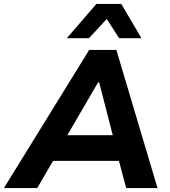

<svg xmlns="http://www.w3.org/2000/svg" viewBox="-55 -960 868 980"><path d="M-35 0 400 -705H539L749 0H589L538 -192L591 -139H177L246 -191L135 0ZM446 -540 270 -238 250 -270H560L529 -237L451 -540ZM286 -765 437 -940H564L667 -765H553L490 -863L399 -765Z"/></svg>

Font: Nunito Sans 8pt ExtraBold
Style: Italic
Weight: 800
Italic angle: -9°
Version: Version 3.101;gftools[0.9.27]